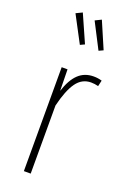

<svg xmlns="http://www.w3.org/2000/svg" viewBox="-153 -849 607 903"><g transform="rotate(20 151.0 -398.0)"><path d="M158.2 -658.2 136.2 -647.9 65.9 -780.8 97.2 -795.9ZM250 -662.1 228 -651.9 162.1 -779.8 192.9 -794.9ZM249 -530.8Q270.5 -530.8 290 -524.9L283.2 -495.1Q264.6 -500 247.1 -500Q201.7 -500 173.6 -460.9Q145.5 -421.9 126 -340.8V0H91.8V-520H121.1L123 -413.1Q142.1 -472.7 172.6 -501.7Q203.1 -530.8 249 -530.8Z"/></g></svg>

Font: Fira Sans Compressed UltraLight
Style: Regular
Weight: 200
Width: 1
Designer: Carrois Corporate & Edenspiekermann AG
Foundry: Carrois Corporate GbR & Edenspiekermann AG
Version: Version 4.203;PS 004.203;hotconv 1.0.88;makeotf.lib2.5.64775